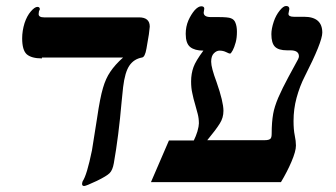

<svg xmlns="http://www.w3.org/2000/svg" viewBox="-20 -607 1123 641"><path d="M120 -415V-412Q85 -412 69 -426Q54 -440 54 -479Q54 -504 62 -530Q70 -554 83 -569Q96 -584 105 -584Q113 -584 113 -576L110 -569L109 -560Q109 -549 127 -549H444Q480 -549 480 -518L477 -492L469 -445Q464 -416 454 -415Q427 -410 412 -388Q397 -366 391 -316L386 -267Q376 -152 360 -62Q356 -39 346 -29Q336 -19 303 -3Q267 14 261 14Q254 14 254 7Q254 4 256 -2Q270 -22 287 -105L304 -212Q314 -281 324 -314Q333 -345 348 -367Q364 -391 391 -415Z M868 -139H864Q878 -139 883 -144Q887 -148 887 -161Q887 -199 892 -227Q896 -250 909 -281Q923 -313 943 -350Q975 -408 975 -409Q978 -415 978 -419Q978 -439 949 -439H938Q910 -439 898 -451Q886 -463 886 -493Q886 -511 894 -535Q901 -556 914 -572Q926 -587 935 -587Q946 -587 946 -577L943 -561Q943 -551 961 -551H995Q1056 -551 1056 -498Q1056 -467 997 -351Q981 -320 970 -280Q960 -243 960 -203Q960 -174 964 -155Q968 -136 968 -121Q968 -102 953 -67Q939 -34 918 1H484L544 -138H627Q634 -152 639 -168Q644 -186 644 -195Q644 -212 640 -227L631 -260Q626 -276 622 -296Q618 -313 618 -335Q618 -361 626 -383Q633 -403 659 -438Q630 -438 615 -450Q600 -462 600 -494Q600 -518 609 -539Q618 -559 630 -573Q642 -586 652 -586Q662 -586 662 -578L660 -565Q660 -550 684 -550H708Q742 -550 751 -546Q762 -542 766 -531Q771 -519 771 -501Q771 -481 767 -466Q762 -448 757 -439Q751 -428 748 -428Q745 -428 735 -433Q725 -438 713 -438Q703 -438 694 -429Q685 -420 685 -401Q685 -381 703 -333Q726 -267 726 -237Q726 -214 714 -195Q701 -174 672 -139Z"/></svg>

Font: Libra Serif Modern
Style: Bold Italic
Weight: 700
Italic angle: -12°
Designer: Stefan Peev, Context Ltd
Foundry: Stefan Peev, Context Ltd
Version: Version 1.000